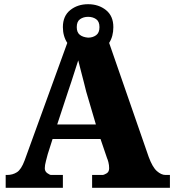

<svg xmlns="http://www.w3.org/2000/svg" viewBox="-20 -893 828 913"><path d="M7 0V-61H14Q40 -61 60.5 -74Q81 -87 97 -130L300 -689Q290 -704 284.5 -723Q279 -742 279 -764Q279 -817 314 -845Q349 -873 399 -873Q449 -873 484 -845Q519 -817 519 -764Q519 -720 499 -689L687 -147Q705 -98 726 -79.5Q747 -61 767 -61H788V0H418V-61H469Q473 -61 486 -68Q499 -75 499 -93Q499 -108 495.5 -121.5Q492 -135 489 -141L458 -232H230L207 -160Q204 -148 198.5 -127.5Q193 -107 193 -93Q193 -78 205 -69.5Q217 -61 223 -61H279V0ZM399 -714Q421 -714 437 -725.5Q453 -737 453 -764Q453 -791 437 -802Q421 -813 399 -813Q377 -813 361 -802Q345 -791 345 -764Q345 -739 359.5 -727.5Q374 -716 399 -714ZM252 -301H436L390 -457Q386 -475 379 -501Q372 -527 365 -555Q358 -583 352 -606Q346 -588 337 -559.5Q328 -531 319 -503.5Q310 -476 304 -459Z"/></svg>

Font: Noto Serif Tamil Black
Style: Regular
Weight: 900
Designer: Indian Type Foundry, Tom Grace, and the Monotype Design Team
Foundry: Monotype Imaging Inc.
Version: Version 2.004; ttfautohint (v1.8.4.7-5d5b)